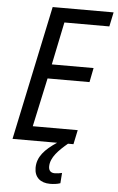

<svg xmlns="http://www.w3.org/2000/svg" viewBox="-61 -756 624 1017"><g transform="rotate(5 250.5 -247.0)"><path d="M26 0H263C200 42 161 83 161 142C161 193 194 220 244 220C263 220 282 218 299 212L303 157C291 160 277 162 264 162C244 162 232 151 232 129C232 80 275 39 321 0H350L366 -76H127L183 -335H406L421 -411H199L246 -638H485L501 -714H177Z"/></g></svg>

Font: Noto Sans SemiCondensed
Style: Italic
Weight: 400
Width: 4
Italic angle: -12°
Designer: Monotype Design Team
Foundry: Monotype Imaging Inc.
Version: Version 2.013